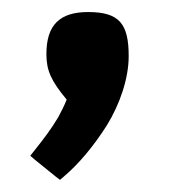

<svg xmlns="http://www.w3.org/2000/svg" viewBox="-20 -146 317 319"><path d="M126.5 -126C79.6 -126 57.1 -105 57.1 -56.2C57.1 -28.8 64.9 -11.7 90.8 19.5C86.9 29.3 82 39.1 76.7 48.8C64.9 68.4 55.2 81.5 36.1 105.5L30.3 112.8L37.6 119.1L73.2 147.9L79.6 152.8L85.9 147.5C110.8 126.5 135.7 96.7 157.7 62C179.2 26.9 193.8 -15.6 193.8 -52.7C193.8 -106 178.7 -126 126.5 -126Z"/></svg>

Font: Samim Medium
Style: Regular
Weight: 500
Foundry: DejaVu fonts team - Redesigned by Saber Rastikerdar
Version: Version 4.0.5